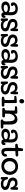

<svg xmlns="http://www.w3.org/2000/svg" viewBox="2403 -3093 721 5567"><g transform="rotate(90 2763.5 -309.5)"><path d="M333 -261Q333 -292 328 -317Q323 -342 311 -360Q299 -378 279 -387.5Q259 -397 228 -397Q208 -397 189.5 -393Q171 -389 157 -382.5Q143 -376 134.5 -367Q126 -358 126 -349Q126 -341 130.5 -338.5Q135 -336 137 -335Q157 -326 157 -303Q157 -281 141 -273Q125 -265 108 -265Q91 -265 79.5 -271.5Q68 -278 61 -288.5Q54 -299 51.5 -311Q49 -323 49 -335Q49 -363 62.5 -387Q76 -411 100.5 -428Q125 -445 159.5 -455Q194 -465 236 -465Q333 -465 378 -414Q423 -363 423 -269Q423 -257 422.5 -238Q422 -219 421 -198.5Q420 -178 419.5 -158.5Q419 -139 419 -124Q419 -87 420 -77Q421 -67 428 -67Q433 -67 435 -70.5Q437 -74 437 -79Q438 -90 442 -99Q446 -108 466 -108Q481 -108 489.5 -100Q498 -92 498 -69Q498 -28 474 -8.5Q450 11 414 11Q388 11 366.5 -1Q345 -13 335 -48Q303 -19 263.5 -4Q224 11 177 11Q107 11 65.5 -20.5Q24 -52 24 -106Q24 -163 71.5 -200.5Q119 -238 204 -238Q240 -238 271 -230Q302 -222 333 -203ZM116 -110Q116 -84 137.5 -70.5Q159 -57 206 -57Q240 -57 263.5 -64Q287 -71 301.5 -80.5Q316 -90 322.5 -101.5Q329 -113 329 -122Q329 -143 298.5 -159.5Q268 -176 218 -176Q162 -176 139 -155.5Q116 -135 116 -110Z M586 -23Q587 -15 587 -9Q587 -3 587 3Q587 13 577 21.5Q567 30 549 30Q526 30 520 20Q514 10 514 -4Q514 -22 515 -36Q516 -50 516 -64Q516 -84 514 -104Q512 -124 512 -148Q512 -181 552 -181Q563 -181 571.5 -172.5Q580 -164 582 -154Q584 -144 588 -129Q592 -114 606 -91Q619 -71 646 -57.5Q673 -44 717 -44Q750 -44 774.5 -54.5Q799 -65 799 -91Q799 -100 795.5 -109Q792 -118 781 -127.5Q770 -137 749 -146Q728 -155 693 -164Q667 -170 638 -179.5Q609 -189 585 -206.5Q561 -224 545 -251Q529 -278 529 -320Q529 -357 542.5 -383Q556 -409 578 -425.5Q600 -442 628 -449.5Q656 -457 686 -457Q716 -457 737 -451Q758 -445 772.5 -435Q787 -425 796 -413.5Q805 -402 811 -392Q810 -405 809.5 -419Q809 -433 809 -436Q809 -461 822 -468Q835 -475 849 -475Q865 -475 875 -466Q885 -457 885 -422Q885 -405 884.5 -385Q884 -365 883 -346Q882 -327 881 -311.5Q880 -296 879 -289Q877 -272 870.5 -261Q864 -250 847 -250Q834 -250 823.5 -259.5Q813 -269 811 -280Q807 -298 799.5 -314.5Q792 -331 784 -342Q775 -356 755 -370Q735 -384 694 -384Q650 -384 633 -367Q616 -350 616 -325Q616 -305 624 -291.5Q632 -278 644.5 -268.5Q657 -259 672 -253.5Q687 -248 700 -244Q731 -235 764.5 -226Q798 -217 826 -202Q854 -187 871.5 -163.5Q889 -140 889 -102Q889 -67 874.5 -43Q860 -19 836 -3Q812 13 780.5 20Q749 27 715 27Q681 27 648 18Q615 9 586 -23Z M1037 -23Q1038 -15 1038 -9Q1038 -3 1038 3Q1038 13 1028 21.5Q1018 30 1000 30Q977 30 971 20Q965 10 965 -4Q965 -22 966 -36Q967 -50 967 -64Q967 -84 965 -104Q963 -124 963 -148Q963 -181 1003 -181Q1014 -181 1022.5 -172.5Q1031 -164 1033 -154Q1035 -144 1039 -129Q1043 -114 1057 -91Q1070 -71 1097 -57.5Q1124 -44 1168 -44Q1201 -44 1225.5 -54.5Q1250 -65 1250 -91Q1250 -100 1246.5 -109Q1243 -118 1232 -127.5Q1221 -137 1200 -146Q1179 -155 1144 -164Q1118 -170 1089 -179.5Q1060 -189 1036 -206.5Q1012 -224 996 -251Q980 -278 980 -320Q980 -357 993.5 -383Q1007 -409 1029 -425.5Q1051 -442 1079 -449.5Q1107 -457 1137 -457Q1167 -457 1188 -451Q1209 -445 1223.5 -435Q1238 -425 1247 -413.5Q1256 -402 1262 -392Q1261 -405 1260.5 -419Q1260 -433 1260 -436Q1260 -461 1273 -468Q1286 -475 1300 -475Q1316 -475 1326 -466Q1336 -457 1336 -422Q1336 -405 1335.5 -385Q1335 -365 1334 -346Q1333 -327 1332 -311.5Q1331 -296 1330 -289Q1328 -272 1321.5 -261Q1315 -250 1298 -250Q1285 -250 1274.5 -259.5Q1264 -269 1262 -280Q1258 -298 1250.5 -314.5Q1243 -331 1235 -342Q1226 -356 1206 -370Q1186 -384 1145 -384Q1101 -384 1084 -367Q1067 -350 1067 -325Q1067 -305 1075 -291.5Q1083 -278 1095.5 -268.5Q1108 -259 1123 -253.5Q1138 -248 1151 -244Q1182 -235 1215.5 -226Q1249 -217 1277 -202Q1305 -187 1322.5 -163.5Q1340 -140 1340 -102Q1340 -67 1325.5 -43Q1311 -19 1287 -3Q1263 13 1231.5 20Q1200 27 1166 27Q1132 27 1099 18Q1066 9 1037 -23Z M1712 -261Q1712 -292 1707 -317Q1702 -342 1690 -360Q1678 -378 1658 -387.5Q1638 -397 1607 -397Q1587 -397 1568.5 -393Q1550 -389 1536 -382.5Q1522 -376 1513.5 -367Q1505 -358 1505 -349Q1505 -341 1509.5 -338.5Q1514 -336 1516 -335Q1536 -326 1536 -303Q1536 -281 1520 -273Q1504 -265 1487 -265Q1470 -265 1458.5 -271.5Q1447 -278 1440 -288.5Q1433 -299 1430.5 -311Q1428 -323 1428 -335Q1428 -363 1441.5 -387Q1455 -411 1479.5 -428Q1504 -445 1538.5 -455Q1573 -465 1615 -465Q1712 -465 1757 -414Q1802 -363 1802 -269Q1802 -257 1801.5 -238Q1801 -219 1800 -198.5Q1799 -178 1798.5 -158.5Q1798 -139 1798 -124Q1798 -87 1799 -77Q1800 -67 1807 -67Q1812 -67 1814 -70.5Q1816 -74 1816 -79Q1817 -90 1821 -99Q1825 -108 1845 -108Q1860 -108 1868.5 -100Q1877 -92 1877 -69Q1877 -28 1853 -8.5Q1829 11 1793 11Q1767 11 1745.5 -1Q1724 -13 1714 -48Q1682 -19 1642.5 -4Q1603 11 1556 11Q1486 11 1444.5 -20.5Q1403 -52 1403 -106Q1403 -163 1450.5 -200.5Q1498 -238 1583 -238Q1619 -238 1650 -230Q1681 -222 1712 -203ZM1495 -110Q1495 -84 1516.5 -70.5Q1538 -57 1585 -57Q1619 -57 1642.5 -64Q1666 -71 1680.5 -80.5Q1695 -90 1701.5 -101.5Q1708 -113 1708 -122Q1708 -143 1677.5 -159.5Q1647 -176 1597 -176Q1541 -176 1518 -155.5Q1495 -135 1495 -110Z M1965 -23Q1966 -15 1966 -9Q1966 -3 1966 3Q1966 13 1956 21.5Q1946 30 1928 30Q1905 30 1899 20Q1893 10 1893 -4Q1893 -22 1894 -36Q1895 -50 1895 -64Q1895 -84 1893 -104Q1891 -124 1891 -148Q1891 -181 1931 -181Q1942 -181 1950.5 -172.5Q1959 -164 1961 -154Q1963 -144 1967 -129Q1971 -114 1985 -91Q1998 -71 2025 -57.5Q2052 -44 2096 -44Q2129 -44 2153.5 -54.5Q2178 -65 2178 -91Q2178 -100 2174.5 -109Q2171 -118 2160 -127.5Q2149 -137 2128 -146Q2107 -155 2072 -164Q2046 -170 2017 -179.5Q1988 -189 1964 -206.5Q1940 -224 1924 -251Q1908 -278 1908 -320Q1908 -357 1921.5 -383Q1935 -409 1957 -425.5Q1979 -442 2007 -449.5Q2035 -457 2065 -457Q2095 -457 2116 -451Q2137 -445 2151.5 -435Q2166 -425 2175 -413.5Q2184 -402 2190 -392Q2189 -405 2188.5 -419Q2188 -433 2188 -436Q2188 -461 2201 -468Q2214 -475 2228 -475Q2244 -475 2254 -466Q2264 -457 2264 -422Q2264 -405 2263.5 -385Q2263 -365 2262 -346Q2261 -327 2260 -311.5Q2259 -296 2258 -289Q2256 -272 2249.5 -261Q2243 -250 2226 -250Q2213 -250 2202.5 -259.5Q2192 -269 2190 -280Q2186 -298 2178.5 -314.5Q2171 -331 2163 -342Q2154 -356 2134 -370Q2114 -384 2073 -384Q2029 -384 2012 -367Q1995 -350 1995 -325Q1995 -305 2003 -291.5Q2011 -278 2023.5 -268.5Q2036 -259 2051 -253.5Q2066 -248 2079 -244Q2110 -235 2143.5 -226Q2177 -217 2205 -202Q2233 -187 2250.5 -163.5Q2268 -140 2268 -102Q2268 -67 2253.5 -43Q2239 -19 2215 -3Q2191 13 2159.5 20Q2128 27 2094 27Q2060 27 2027 18Q1994 9 1965 -23Z M2416 -23Q2417 -15 2417 -9Q2417 -3 2417 3Q2417 13 2407 21.5Q2397 30 2379 30Q2356 30 2350 20Q2344 10 2344 -4Q2344 -22 2345 -36Q2346 -50 2346 -64Q2346 -84 2344 -104Q2342 -124 2342 -148Q2342 -181 2382 -181Q2393 -181 2401.5 -172.5Q2410 -164 2412 -154Q2414 -144 2418 -129Q2422 -114 2436 -91Q2449 -71 2476 -57.5Q2503 -44 2547 -44Q2580 -44 2604.5 -54.5Q2629 -65 2629 -91Q2629 -100 2625.5 -109Q2622 -118 2611 -127.5Q2600 -137 2579 -146Q2558 -155 2523 -164Q2497 -170 2468 -179.5Q2439 -189 2415 -206.5Q2391 -224 2375 -251Q2359 -278 2359 -320Q2359 -357 2372.5 -383Q2386 -409 2408 -425.5Q2430 -442 2458 -449.5Q2486 -457 2516 -457Q2546 -457 2567 -451Q2588 -445 2602.5 -435Q2617 -425 2626 -413.5Q2635 -402 2641 -392Q2640 -405 2639.5 -419Q2639 -433 2639 -436Q2639 -461 2652 -468Q2665 -475 2679 -475Q2695 -475 2705 -466Q2715 -457 2715 -422Q2715 -405 2714.5 -385Q2714 -365 2713 -346Q2712 -327 2711 -311.5Q2710 -296 2709 -289Q2707 -272 2700.5 -261Q2694 -250 2677 -250Q2664 -250 2653.5 -259.5Q2643 -269 2641 -280Q2637 -298 2629.5 -314.5Q2622 -331 2614 -342Q2605 -356 2585 -370Q2565 -384 2524 -384Q2480 -384 2463 -367Q2446 -350 2446 -325Q2446 -305 2454 -291.5Q2462 -278 2474.5 -268.5Q2487 -259 2502 -253.5Q2517 -248 2530 -244Q2561 -235 2594.5 -226Q2628 -217 2656 -202Q2684 -187 2701.5 -163.5Q2719 -140 2719 -102Q2719 -67 2704.5 -43Q2690 -19 2666 -3Q2642 13 2610.5 20Q2579 27 2545 27Q2511 27 2478 18Q2445 9 2416 -23Z M2969 -76H3022Q3044 -76 3057 -68Q3070 -60 3070 -37Q3070 -21 3061.5 -10.5Q3053 0 3040 0H2851Q2839 0 2826.5 -1Q2814 -2 2804.5 -5.5Q2795 -9 2788.5 -16Q2782 -23 2782 -36Q2782 -55 2797 -63.5Q2812 -72 2838 -74Q2854 -76 2865.5 -80Q2877 -84 2878 -95Q2879 -106 2879.5 -123Q2880 -140 2880.5 -157.5Q2881 -175 2881.5 -190Q2882 -205 2882 -213Q2882 -247 2881 -272.5Q2880 -298 2878 -331Q2877 -345 2873.5 -354.5Q2870 -364 2859 -364Q2856 -364 2846 -363.5Q2836 -363 2825 -363Q2814 -363 2804 -362.5Q2794 -362 2791 -362Q2774 -362 2767 -371.5Q2760 -381 2760 -395Q2760 -415 2777.5 -422Q2795 -429 2840 -432Q2869 -434 2897 -435Q2925 -436 2942 -436Q2957 -436 2963 -426.5Q2969 -417 2969 -401ZM2850 -580Q2850 -589 2854 -601Q2858 -613 2866 -624Q2874 -635 2887 -642.5Q2900 -650 2918 -650Q2943 -650 2961 -632.5Q2979 -615 2979 -584Q2979 -563 2972.5 -549Q2966 -535 2955.5 -526Q2945 -517 2933 -513Q2921 -509 2911 -509Q2885 -509 2867.5 -529.5Q2850 -550 2850 -580Z M3591 -47H3645Q3655 -47 3666.5 -45.5Q3678 -44 3687 -40Q3696 -36 3702 -28Q3708 -20 3708 -8Q3708 12 3693 20.5Q3678 29 3657 29Q3654 29 3640.5 29Q3627 29 3608.5 29.5Q3590 30 3569 30Q3548 30 3530 30.5Q3512 31 3498.5 31Q3485 31 3483 31Q3470 31 3457 22Q3444 13 3444 -7Q3444 -24 3452.5 -32.5Q3461 -41 3475 -44Q3489 -47 3493 -57Q3497 -67 3498 -86Q3499 -100 3499.5 -112Q3500 -124 3500 -143Q3500 -194 3496.5 -237Q3493 -280 3483 -311Q3473 -342 3455 -359.5Q3437 -377 3409 -377Q3387 -377 3368.5 -368Q3350 -359 3336 -345Q3322 -331 3312 -314.5Q3302 -298 3296 -283Q3295 -281 3291.5 -271Q3288 -261 3284.5 -247Q3281 -233 3278 -216.5Q3275 -200 3275 -186V-92H3342Q3360 -92 3372.5 -85.5Q3385 -79 3385 -53Q3385 -36 3374.5 -25.5Q3364 -15 3342 -15Q3339 -15 3326 -15Q3313 -15 3293.5 -15Q3274 -15 3252 -14.5Q3230 -14 3210.5 -14Q3191 -14 3177 -14Q3163 -14 3159 -14Q3151 -14 3142 -15Q3133 -16 3125.5 -19.5Q3118 -23 3112.5 -30.5Q3107 -38 3107 -51Q3107 -63 3111 -70.5Q3115 -78 3121 -82Q3127 -86 3133 -87.5Q3139 -89 3143 -89H3154Q3164 -89 3170 -96.5Q3176 -104 3178.5 -113.5Q3181 -123 3181.5 -132Q3182 -141 3182 -143Q3182 -146 3183 -174.5Q3184 -203 3184.5 -237.5Q3185 -272 3186 -302.5Q3187 -333 3187 -340Q3187 -380 3169 -380H3129Q3094 -380 3075.5 -386.5Q3057 -393 3057 -411Q3057 -421 3062 -428.5Q3067 -436 3084.5 -441Q3102 -446 3136 -448.5Q3170 -451 3228 -451Q3259 -451 3267.5 -444.5Q3276 -438 3277 -415L3280 -357Q3290 -381 3307.5 -399Q3325 -417 3346.5 -429.5Q3368 -442 3392.5 -448.5Q3417 -455 3441 -455Q3461 -455 3487 -448Q3513 -441 3536 -420Q3559 -399 3575 -361Q3591 -323 3591 -260Z M4022 -261Q4022 -292 4017 -317Q4012 -342 4000 -360Q3988 -378 3968 -387.5Q3948 -397 3917 -397Q3897 -397 3878.5 -393Q3860 -389 3846 -382.5Q3832 -376 3823.5 -367Q3815 -358 3815 -349Q3815 -341 3819.5 -338.5Q3824 -336 3826 -335Q3846 -326 3846 -303Q3846 -281 3830 -273Q3814 -265 3797 -265Q3780 -265 3768.5 -271.5Q3757 -278 3750 -288.5Q3743 -299 3740.5 -311Q3738 -323 3738 -335Q3738 -363 3751.5 -387Q3765 -411 3789.5 -428Q3814 -445 3848.5 -455Q3883 -465 3925 -465Q4022 -465 4067 -414Q4112 -363 4112 -269Q4112 -257 4111.5 -238Q4111 -219 4110 -198.5Q4109 -178 4108.5 -158.5Q4108 -139 4108 -124Q4108 -87 4109 -77Q4110 -67 4117 -67Q4122 -67 4124 -70.5Q4126 -74 4126 -79Q4127 -90 4131 -99Q4135 -108 4155 -108Q4170 -108 4178.5 -100Q4187 -92 4187 -69Q4187 -28 4163 -8.5Q4139 11 4103 11Q4077 11 4055.5 -1Q4034 -13 4024 -48Q3992 -19 3952.5 -4Q3913 11 3866 11Q3796 11 3754.5 -20.5Q3713 -52 3713 -106Q3713 -163 3760.5 -200.5Q3808 -238 3893 -238Q3929 -238 3960 -230Q3991 -222 4022 -203ZM3805 -110Q3805 -84 3826.5 -70.5Q3848 -57 3895 -57Q3929 -57 3952.5 -64Q3976 -71 3990.5 -80.5Q4005 -90 4011.5 -101.5Q4018 -113 4018 -122Q4018 -143 3987.5 -159.5Q3957 -176 3907 -176Q3851 -176 3828 -155.5Q3805 -135 3805 -110Z M4269 -392Q4250 -392 4226 -391Q4202 -390 4184 -390Q4171 -390 4159.5 -397.5Q4148 -405 4148 -430Q4148 -449 4161 -456Q4174 -463 4189 -465L4240 -472Q4255 -474 4262.5 -479.5Q4270 -485 4271 -500Q4273 -524 4274.5 -549Q4276 -574 4282 -590Q4293 -621 4317 -621Q4333 -621 4346.5 -613Q4360 -605 4360 -575V-474Q4366 -474 4382.5 -474.5Q4399 -475 4418 -476Q4437 -477 4453.5 -477.5Q4470 -478 4475 -478Q4487 -478 4502.5 -469Q4518 -460 4518 -439Q4518 -420 4506 -411.5Q4494 -403 4484 -402Q4453 -400 4421 -398Q4389 -396 4360 -394V-152Q4360 -102 4370 -84.5Q4380 -67 4402 -67Q4424 -67 4433 -78Q4442 -89 4450 -121Q4454 -138 4463 -144Q4472 -150 4489 -150Q4507 -150 4514.5 -140.5Q4522 -131 4522 -114Q4522 -88 4513.5 -65.5Q4505 -43 4487.5 -26Q4470 -9 4444.5 1Q4419 11 4385 11Q4322 11 4295 -30Q4285 -45 4279.5 -63Q4274 -81 4271 -99Q4268 -117 4267.5 -134Q4267 -151 4267 -165Z M5050 -231Q5050 -170 5027.5 -124.5Q5005 -79 4969 -49Q4933 -19 4888 -4Q4843 11 4799 11Q4743 11 4698.5 -6.5Q4654 -24 4622.5 -56Q4591 -88 4574.5 -132.5Q4558 -177 4558 -230Q4558 -282 4575 -326.5Q4592 -371 4624 -403Q4656 -435 4702.5 -453.5Q4749 -472 4808 -472Q4866 -472 4911.5 -452Q4957 -432 4987.5 -399Q5018 -366 5034 -322.5Q5050 -279 5050 -231ZM4810 -394Q4779 -394 4751 -383.5Q4723 -373 4701.5 -352Q4680 -331 4667 -300.5Q4654 -270 4654 -231Q4654 -190 4667.5 -159Q4681 -128 4702.5 -108Q4724 -88 4750 -78Q4776 -68 4801 -68Q4825 -68 4852.5 -78Q4880 -88 4903 -108.5Q4926 -129 4941 -160.5Q4956 -192 4956 -235Q4956 -269 4945.5 -298.5Q4935 -328 4915.5 -349Q4896 -370 4869 -382Q4842 -394 4810 -394Z M5185 -23Q5186 -15 5186 -9Q5186 -3 5186 3Q5186 13 5176 21.5Q5166 30 5148 30Q5125 30 5119 20Q5113 10 5113 -4Q5113 -22 5114 -36Q5115 -50 5115 -64Q5115 -84 5113 -104Q5111 -124 5111 -148Q5111 -181 5151 -181Q5162 -181 5170.5 -172.5Q5179 -164 5181 -154Q5183 -144 5187 -129Q5191 -114 5205 -91Q5218 -71 5245 -57.5Q5272 -44 5316 -44Q5349 -44 5373.5 -54.5Q5398 -65 5398 -91Q5398 -100 5394.5 -109Q5391 -118 5380 -127.5Q5369 -137 5348 -146Q5327 -155 5292 -164Q5266 -170 5237 -179.5Q5208 -189 5184 -206.5Q5160 -224 5144 -251Q5128 -278 5128 -320Q5128 -357 5141.5 -383Q5155 -409 5177 -425.5Q5199 -442 5227 -449.5Q5255 -457 5285 -457Q5315 -457 5336 -451Q5357 -445 5371.5 -435Q5386 -425 5395 -413.5Q5404 -402 5410 -392Q5409 -405 5408.5 -419Q5408 -433 5408 -436Q5408 -461 5421 -468Q5434 -475 5448 -475Q5464 -475 5474 -466Q5484 -457 5484 -422Q5484 -405 5483.5 -385Q5483 -365 5482 -346Q5481 -327 5480 -311.5Q5479 -296 5478 -289Q5476 -272 5469.5 -261Q5463 -250 5446 -250Q5433 -250 5422.5 -259.5Q5412 -269 5410 -280Q5406 -298 5398.5 -314.5Q5391 -331 5383 -342Q5374 -356 5354 -370Q5334 -384 5293 -384Q5249 -384 5232 -367Q5215 -350 5215 -325Q5215 -305 5223 -291.5Q5231 -278 5243.5 -268.5Q5256 -259 5271 -253.5Q5286 -248 5299 -244Q5330 -235 5363.5 -226Q5397 -217 5425 -202Q5453 -187 5470.5 -163.5Q5488 -140 5488 -102Q5488 -67 5473.5 -43Q5459 -19 5435 -3Q5411 13 5379.5 20Q5348 27 5314 27Q5280 27 5247 18Q5214 9 5185 -23Z"/></g></svg>

Font: Life Savers ExtraBold
Style: Regular
Weight: 800
Designer: Pablo Impallari, Rodrigo Fuenzalida, Brenda Gallo
Foundry: Pablo Impallari, Rodrigo Fuenzalida, Brenda Gallo
Version: Version 3.001; ttfautohint (v0.95) -l 8 -r 50 -G 200 -x 14 -